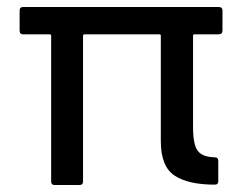

<svg xmlns="http://www.w3.org/2000/svg" viewBox="-20 -528 691 548"><path d="M126 -10V-426Q126 -430 122 -430H46Q36 -430 36 -441V-498Q36 -508 46 -508H604Q615 -508 615 -498V-441Q615 -430 604 -430H535Q531 -430 531 -426V-165Q531 -116 544 -98Q557 -80 593 -79Q603 -79 603 -68V-11Q603 -1 593 -1Q517 -1 478 -27Q439 -53 439 -125V-426Q439 -430 435 -430H222Q217 -430 217 -426V-10Q217 0 207 0H136Q126 0 126 -10Z"/></svg>

Font: Barlow GEO Medium
Style: Regular
Weight: 500
Designer: Jeremy Tribby
Foundry: Tribby Type
Version: Version 1.408